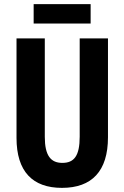

<svg xmlns="http://www.w3.org/2000/svg" viewBox="-20 -900 602 930"><path d="M419 -880H143V-786H419ZM503 -235V-714H366V-238C366 -145 339 -111 282 -111C226 -111 197 -146 197 -237V-714H60V-232C60 -69 138 10 280 10C425 10 503 -71 503 -235Z"/></svg>

Font: Noto Sans Georgian ExtraCondensed Bold
Style: Regular
Weight: 700
Width: 2
Designer: Monotype Design Team, Akaki Razmadze
Foundry: Google LLC
Version: Version 2.005